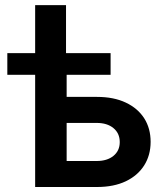

<svg xmlns="http://www.w3.org/2000/svg" viewBox="-20 -748 662 768"><path d="M9.3 -448.7V-535.6H422.4V-448.7ZM120.6 -535.6V-727.5H244.1V-535.6ZM208.5 -360.4H368.2Q435.1 -360.4 483.2 -337.6Q531.2 -314.9 556.9 -274.7Q582.5 -234.4 582.5 -180.7Q582.5 -127.4 556.9 -86.7Q531.2 -45.9 483.2 -22.9Q435.1 0 368.2 0H120.6V-535.6H246.6V-104H366.7Q408.7 -104 433.8 -124.5Q459 -145 459 -179.7Q459 -214.8 433.8 -235.6Q408.7 -256.3 366.7 -256.3H208.5Z"/></svg>

Font: Inter 20pt SemiBold
Style: Regular
Weight: 600
Version: Version 4.001;git-66647c0bb